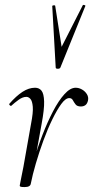

<svg xmlns="http://www.w3.org/2000/svg" viewBox="-20 -751 378 779"><path d="M105 -6 95 -7Q103 -50 118 -102Q133 -154 153 -205.5Q173 -257 195.5 -300Q218 -343 241.5 -369Q265 -395 287 -395Q300 -395 312.5 -388Q325 -381 332.5 -369Q340 -357 337 -343Q334 -330 326.5 -324.5Q319 -319 308 -319Q293 -319 286.5 -327.5Q280 -336 275.5 -344.5Q271 -353 261 -353Q246 -353 228.5 -329Q211 -305 192 -266Q173 -227 156 -180.5Q139 -134 125.5 -88Q112 -42 105 -6ZM80 8Q67 8 63.5 6.5Q60 5 60 2Q60 -1 65.5 -26.5Q71 -52 75 -74L106 -249Q115 -295 113 -318Q111 -341 103.5 -349.5Q96 -358 87 -358Q72 -358 55.5 -346Q39 -334 26 -322Q24 -320 20 -323.5Q16 -327 18 -330Q46 -362 71.5 -378.5Q97 -395 122 -395Q139 -395 148.5 -383Q158 -371 159 -339.5Q160 -308 149 -249L105 -6Q103 8 80 8ZM206 -477 192 -726Q192 -729 198 -729.5Q204 -730 204 -727L230 -561L316 -730Q317 -732 322.5 -730.5Q328 -729 326 -726L225 -477Q223 -472 214.5 -472Q206 -472 206 -477Z"/></svg>

Font: Cormorant Garamond Light Light
Style: Italic
Weight: 300
Italic angle: -10°
Version: Version 4.001